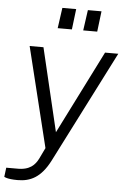

<svg xmlns="http://www.w3.org/2000/svg" viewBox="-81 -785 655 997"><g transform="rotate(5 246.0 -286.5)"><path d="M49 169C116 169 170 143 216 54L513 -530H444L226 -96L123 -530H51L179 -9L151 49C135 80 109 112 39 110H-15L-21 158C-21 158 -7 169 49 169ZM203 -742 188 -635H262L275 -742ZM336 -742 321 -635H394L407 -742Z"/></g></svg>

Font: Cheyenne Sans Light
Style: Italic
Weight: 300
Italic angle: -8.13011°
Designer: The Public Sans project authors (U.S. Web Design System), Libre Franklin designed by Pablo Impallari and Rodrigo Fuenzal
Foundry: The Cheyenne Sans Project Authors
Version: Version 2.007